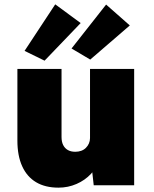

<svg xmlns="http://www.w3.org/2000/svg" viewBox="-20 -852 709 883"><path d="M249 11Q188 11 146 -14Q104 -39 82 -87.5Q60 -136 60 -205V-535H263V-222Q263 -200 270.5 -185Q278 -170 292 -162Q306 -154 326 -154Q341 -154 353.5 -158.5Q366 -163 375 -172Q384 -181 389 -192.5Q394 -204 394 -217V-535H597V0H411L399 -108L437 -120Q426 -82 398.5 -52.5Q371 -23 332 -6Q293 11 249 11ZM395 -578 309 -629 468 -831 577 -735ZM185 -573 93 -618 234 -832 351 -746Z"/></svg>

Font: Lexend Deca Black
Style: Regular
Weight: 900
Designer: Bonnie Shaver-Troup, Thomas Jockin
Foundry: Lexend
Version: Version 1.007